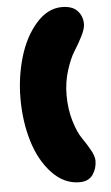

<svg xmlns="http://www.w3.org/2000/svg" viewBox="-57 -753 527 914"><g transform="rotate(-5 206.0 -296.0)"><path d="M260 -295Q260 -356 277.5 -412Q295 -468 316 -501Q337 -534 354.5 -568.5Q372 -603 372 -626Q372 -663 348 -689Q324 -715 274 -715Q206 -715 151 -652.5Q96 -590 68 -495Q40 -400 40 -297Q40 -188 68.5 -93.5Q97 1 154.5 62Q212 123 286 123Q329 123 349.5 94Q370 65 370 27Q370 6 353 -24.5Q336 -55 315 -85Q294 -115 277 -171.5Q260 -228 260 -295Z"/></g></svg>

Font: Cherry Bomb
Style: Regular
Weight: 400
Designer: satsuyako
Foundry: satsuyako
Version: Version 4.0